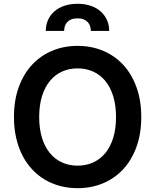

<svg xmlns="http://www.w3.org/2000/svg" viewBox="-20 -978 815 1008"><path d="M721.6 -363.6Q721.6 -275.6 696.2 -206.1Q670.8 -136.7 626.1 -88.8Q581.3 -40.8 520.1 -15.4Q458.8 9.9 387.4 9.9Q339.8 9.9 296.3 -1.4Q252.8 -12.8 215.7 -34.8Q178.6 -56.8 148.6 -89Q118.6 -121.1 97.5 -162.5Q76.3 -203.8 64.8 -254.4Q53.3 -305 53.3 -363.6Q53.3 -451.7 78.7 -521.1Q104 -590.6 148.8 -638.5Q193.5 -686.4 254.6 -711.8Q315.7 -737.2 387.4 -737.2Q458.8 -737.2 520.1 -711.8Q581.3 -686.4 626.1 -638.5Q670.8 -590.6 696.2 -521.1Q721.6 -451.7 721.6 -363.6ZM589.1 -363.6Q589.1 -425.8 574.2 -473.4Q559.3 -521 532.7 -553.3Q506 -585.6 468.9 -602.3Q431.8 -619 387.4 -619Q343 -619 305.9 -602.3Q268.8 -585.6 242.2 -553.3Q215.6 -521 200.6 -473.4Q185.7 -425.8 185.7 -363.6Q185.7 -301.5 200.6 -253.9Q215.6 -206.3 242.2 -174Q268.8 -141.7 305.9 -125Q343 -108.3 387.4 -108.3Q431.8 -108.3 468.9 -125Q506 -141.7 532.7 -174Q559.3 -206.3 574.2 -253.9Q589.1 -301.5 589.1 -363.6ZM220.5 -815.7Q220.5 -846.9 232.1 -873Q243.6 -899.1 265.3 -918.1Q286.9 -937.1 317.8 -947.6Q348.7 -958.1 387.1 -958.1Q425.4 -958.1 456.1 -947.6Q486.9 -937.1 508.3 -918.1Q529.8 -899.1 541.5 -873Q553.3 -846.9 553.3 -815.7H457Q457 -828.8 452.9 -840.9Q448.9 -853 440.5 -862Q432.2 -871.1 419 -876.4Q405.9 -881.7 387.1 -881.7Q367.9 -881.7 354.4 -876.2Q340.9 -870.7 332.6 -861.5Q324.2 -852.3 320.5 -840.4Q316.8 -828.5 316.8 -815.7Z"/></svg>

Font: Interop SemBd
Style: Regular
Weight: 600
Designer: Rasmus Andersson, Google, Jang Haemin
Foundry: jhaemin
Version: Version 1.008